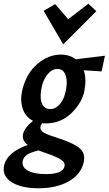

<svg xmlns="http://www.w3.org/2000/svg" viewBox="-81 -721 583 1030"><path d="M436 -661 258 -483 153 -663 215 -699 285 -618 393 -701ZM482 -422 464 -338 368 -344Q384 -299 372 -235Q359 -169 302 -114Q245 -59 164 -59Q151 -59 145 -60Q137 -50 136 -41Q133 -21 156 -8.5Q179 4 228 19Q264 31 283.5 39Q303 47 329 62Q355 77 364.5 97.5Q374 118 369 145Q356 212 290 250.5Q224 289 125 289Q33 289 -19 256Q-71 223 -59 166Q-42 95 68 57Q37 34 42 1Q49 -35 96 -73Q56 -93 41 -137.5Q26 -182 38 -235Q59 -326 118.5 -377Q178 -428 245 -428Q293 -428 325 -403ZM274 -245Q282 -295 269 -323Q256 -351 227 -351Q197 -351 172.5 -320.5Q148 -290 140 -240Q132 -191 145 -163.5Q158 -136 188 -136Q219 -136 242.5 -165Q266 -194 274 -245ZM165 100Q159 98 146 93.5Q133 89 126 86Q87 95 66.5 107.5Q46 120 41 142Q34 175 68 194Q102 213 164 213Q256 213 265 172Q268 160 261.5 150Q255 140 237.5 130.5Q220 121 206.5 115.5Q193 110 165 100Z"/></svg>

Font: EauTest
Style: Bold Italic
Weight: 700
Italic angle: -12°
Designer: Christian Thalmann (Catharsis Fonts)
Version: Version 0.001;PS 000.001;hotconv 1.0.88;makeotf.lib2.5.64775